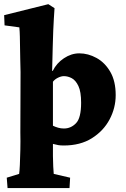

<svg xmlns="http://www.w3.org/2000/svg" viewBox="-33 -704 616 938"><path d="M3.9 214.8 0 164.1 60.5 145.5Q62.5 133.8 64 102.1Q65.4 70.3 66.4 27.8Q67.4 -14.6 66.4 -56.6L67.4 -351.6Q66.4 -385.7 65.9 -416Q65.4 -446.3 64.9 -473.6Q64.5 -501 64 -525.4Q63.5 -549.8 61.5 -570.3L-10.7 -580.1L-12.7 -629.9L203.1 -683.6L233.4 -664.1Q231.4 -636.7 230 -611.3Q228.5 -585.9 227.1 -553.7Q225.6 -521.5 224.6 -475.1Q223.6 -428.7 221.7 -358.4L224.6 -357.4Q243.2 -395.5 279.3 -419.4Q315.4 -443.4 354.5 -443.4Q397.5 -443.4 438.5 -420.9Q479.5 -398.4 505.9 -353Q532.2 -307.6 532.2 -239.3Q532.2 -176.8 502.4 -120.6Q472.7 -64.5 416 -28.8Q359.4 6.8 278.3 6.8Q261.7 6.8 251.5 4.9Q241.2 2.9 225.6 -1V58.6Q225.6 83 227.1 109.9Q228.5 136.7 229.5 145.5L309.6 164.1L306.6 214.8ZM279.3 -76.2Q313.5 -76.2 338.4 -102.1Q363.3 -127.9 363.3 -202.1Q363.3 -255.9 350.1 -283.7Q336.9 -311.5 317.9 -321.8Q298.8 -332 279.3 -332Q265.6 -332 250 -324.2Q234.4 -316.4 225.6 -304.7V-89.8Q237.3 -84 251 -80.1Q264.6 -76.2 279.3 -76.2Z"/></svg>

Font: Crimson Pro Black
Style: Regular
Weight: 900
Designer: Jacques Le Bailly
Foundry: Baron von Fonthausen
Version: Version 1.003